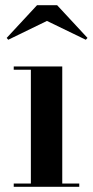

<svg xmlns="http://www.w3.org/2000/svg" viewBox="-20 -714 354 734"><path d="M218 -460V-12.5H283V0H32.5V-12.5H98V-447.5H32.5V-460ZM11.5 -562 5.5 -569 121.5 -694H198.5L314.5 -569L308 -562L159.5 -634Z"/></svg>

Font: Bodoni Moda 18pt SemiBold
Style: Regular
Weight: 600
Designer: Owen Earl
Foundry: indestructible type
Version: Version 2.005